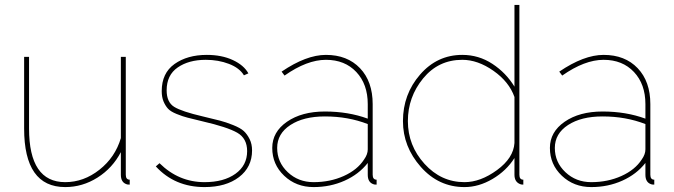

<svg xmlns="http://www.w3.org/2000/svg" viewBox="-20 -750 2739 780"><path d="M245 10Q78 10 78 -228V-519H98V-228Q98 -10 245 -10Q320 -10 384 -60.5Q448 -111 471 -189V-519H491V-40Q491 -20 507 -20V0Q496 0 493 -2Q471 -10 471 -40V-132Q437 -67 376 -28.5Q315 10 245 10Z M811 10Q690 10 613 -74L628 -87Q706 -10 811 -10Q889 -10 936.5 -44Q984 -78 984 -136Q984 -188 943.5 -211Q903 -234 803 -257Q762 -267 742 -272Q722 -277 697.5 -287Q673 -297 662.5 -308.5Q652 -320 644.5 -337.5Q637 -355 637 -380Q637 -453 689 -490Q741 -527 820 -527Q881 -527 926 -506Q971 -485 989 -452L971 -444Q953 -474 910 -490.5Q867 -507 816 -507Q747 -507 702 -476Q657 -445 657 -383Q657 -335 687.5 -316Q718 -297 804 -277Q850 -266 873.5 -260Q897 -254 927 -242Q957 -230 970.5 -217.5Q984 -205 994 -185Q1004 -165 1004 -139Q1004 -71 951 -30.5Q898 10 811 10Z M1254 10Q1183 10 1134.5 -36Q1086 -82 1086 -149Q1086 -214 1146 -255.5Q1206 -297 1300 -297Q1395 -297 1474 -268V-327Q1474 -408 1427.5 -457.5Q1381 -507 1304 -507Q1227 -507 1136 -443L1124 -459Q1224 -527 1304 -527Q1391 -527 1442.5 -473Q1494 -419 1494 -327V-40Q1494 -20 1510 -20V0Q1499 0 1496 -2Q1474 -10 1474 -40V-88Q1438 -42 1380 -16Q1322 10 1254 10ZM1254 -10Q1321 -10 1376.5 -35Q1432 -60 1459 -102Q1474 -123 1474 -143V-246Q1394 -277 1300 -277Q1213 -277 1159.5 -242Q1106 -207 1106 -149Q1106 -91 1149 -50.5Q1192 -10 1254 -10Z M1867 10Q1762 10 1689.5 -72Q1617 -154 1617 -258Q1617 -367 1686.5 -447Q1756 -527 1858 -527Q1925 -527 1980.5 -490.5Q2036 -454 2070 -398V-730H2090V-40Q2090 -20 2106 -20V0Q2097 0 2093 -2Q2070 -11 2070 -40V-108Q2037 -56 1981 -23Q1925 10 1867 10ZM1867 -10Q1932 -10 1999 -59Q2066 -108 2070 -169V-356Q2048 -418 1984.5 -462.5Q1921 -507 1858 -507Q1761 -507 1699 -431.5Q1637 -356 1637 -258Q1637 -159 1704.5 -84.5Q1772 -10 1867 -10Z M2382 10Q2311 10 2262.5 -36Q2214 -82 2214 -149Q2214 -214 2274 -255.5Q2334 -297 2428 -297Q2523 -297 2602 -268V-327Q2602 -408 2555.5 -457.5Q2509 -507 2432 -507Q2355 -507 2264 -443L2252 -459Q2352 -527 2432 -527Q2519 -527 2570.5 -473Q2622 -419 2622 -327V-40Q2622 -20 2638 -20V0Q2627 0 2624 -2Q2602 -10 2602 -40V-88Q2566 -42 2508 -16Q2450 10 2382 10ZM2382 -10Q2449 -10 2504.5 -35Q2560 -60 2587 -102Q2602 -123 2602 -143V-246Q2522 -277 2428 -277Q2341 -277 2287.5 -242Q2234 -207 2234 -149Q2234 -91 2277 -50.5Q2320 -10 2382 -10Z"/></svg>

Font: Raleway
Style: Thin
Weight: 100
Designer: Matt McInerney, Pablo Impallari, Rodrigo Fuenzalida
Foundry: Matt McInerney, Pablo Impallari, Rodrigo Fuenzalida
Version: Version 3.000